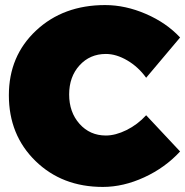

<svg xmlns="http://www.w3.org/2000/svg" viewBox="-20 -728 731 758"><path d="M557 -421Q526 -464 482.5 -489.5Q439 -515 398 -515Q335 -515 294 -470Q253 -425 253 -355Q253 -285 294 -239Q335 -193 398 -193Q436 -193 479.5 -214.5Q523 -236 557 -273L691 -130Q632 -66 549.5 -28Q467 10 386 10Q225 10 120 -92.5Q15 -195 15 -352Q15 -507 122.5 -607.5Q230 -708 395 -708Q475 -708 556 -673Q637 -638 691 -580Z"/></svg>

Font: MontserratBlack
Style: Regular
Weight: 900
Designer: Julieta Ulanovsky
Foundry: Julieta Ulanovsky
Version: Version 4.000